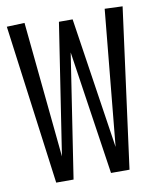

<svg xmlns="http://www.w3.org/2000/svg" viewBox="-80 -765 679 828"><g transform="rotate(-10 259.5 -351.0)"><path d="M420 0H339L258 -542L175 0H99L6 -699L84 -702L143 -107L231 -681H291L378 -107L435 -702L513 -699Z"/></g></svg>

Font: Georama Condensed
Style: Regular
Weight: 400
Width: 3
Designer: Jean-Baptiste Levee
Foundry: Production Type
Version: Version 1.000